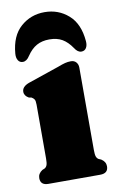

<svg xmlns="http://www.w3.org/2000/svg" viewBox="-81 -741 480 787"><g transform="rotate(-10 159.0 -348.0)"><path d="M263 -447.5V-104.5Q263 -85 266 -77Q269 -69 275.5 -65L286 -60.5Q304.5 -48.5 304.5 -29.5Q304.5 0 271 0H55.5Q22.5 0 22.5 -29.5Q22.5 -48.5 41 -60.5L51.5 -65Q58 -69 61 -77Q64 -85 64 -104.5V-328.5Q64 -344.5 60 -350.5Q56 -356.5 48.5 -360.5L38 -362.5Q19.5 -372.5 19.5 -389.5Q19.5 -410.5 48.5 -421.5L177.5 -465.5Q197 -473 208.8 -476Q220.5 -479 233 -479Q247 -479 255 -470Q263 -461 263 -447.5ZM161.5 -582.5Q131 -582.5 108.8 -570.2Q86.5 -558 68 -530.5Q55.5 -510.5 39.5 -510.5Q26.5 -510.5 19.8 -521.2Q13 -532 14.5 -549.5Q20.5 -622.5 62.2 -659.2Q104 -696 161.5 -696Q219 -696 260.8 -659.2Q302.5 -622.5 308.5 -549.5Q310 -532 303.2 -521.2Q296.5 -510.5 283 -510.5Q267.5 -510.5 255 -530.5Q237 -557 215.2 -569.8Q193.5 -582.5 161.5 -582.5Z"/></g></svg>

Font: Fraunces 72pt S050 Black
Style: Regular
Weight: 900
Version: Version 1.000; ttfautohint (v1.8.3)